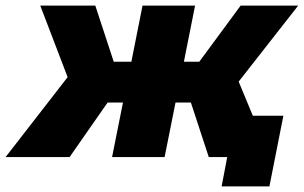

<svg xmlns="http://www.w3.org/2000/svg" viewBox="-72 -562 1087 687"><path d="M782 -270 894 0H675L611 -195H556L517 0H329L368 -195H313L177 0H-52L170 -286L72 -542H269L335 -341H398L438 -542H626L586 -341H641L789 -542H995ZM942 -148 892 105H721L741 0H675L704 -148Z"/></svg>

Font: Montserrat Alternates ExtraBold
Style: Italic
Weight: 800
Italic angle: -11.3°
Designer: Julieta Ulanovsky
Foundry: Julieta Ulanovsky
Version: Version 7.200